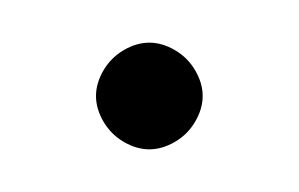

<svg xmlns="http://www.w3.org/2000/svg" viewBox="-20 -455 140 90"><path d="M25 -410Q25 -404 28.5 -398Q32 -392 38 -388.5Q44 -385 50 -385Q56 -385 62 -388.5Q68 -392 71.5 -398Q75 -404 75 -410Q75 -416 71.5 -422Q68 -428 62 -431.5Q56 -435 50 -435Q44 -435 38 -431.5Q32 -428 28.5 -422Q25 -416 25 -410Z"/></svg>

Font: Linefont ExtraLight
Style: Regular
Weight: 250
Monospace: yes
Version: Version 3.002;gftools[0.9.33]